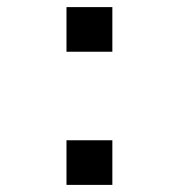

<svg xmlns="http://www.w3.org/2000/svg" viewBox="-20 -520 540 540"><path d="M167 -500H296V-374.5H167ZM167 -125.5H296V0H167Z"/></svg>

Font: Trispace Thin Medium
Style: Regular
Weight: 500
Version: Version 1.210